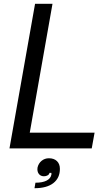

<svg xmlns="http://www.w3.org/2000/svg" viewBox="-20 -783 568 1013"><path d="M464 0H30L165 -763H257L137 -83H479ZM167 181Q204 181 225.5 170Q247 159 251 139Q251 138 251.5 135.5Q252 133 251 129H241Q240 137 231.5 142Q223 147 212 147Q194 147 184.5 134Q175 121 178 101Q183 79 199.5 65.5Q216 52 238 52Q265 52 280.5 67Q296 82 296 108Q296 156 261.5 183Q227 210 162 210Z"/></svg>

Font: Open Sauce One
Style: Italic
Weight: 400
Italic angle: -10°
Designer: Alfredo Marco Pradil
Foundry: Creative Sauce Fz LLC
Version: Version 1.477